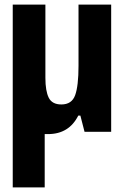

<svg xmlns="http://www.w3.org/2000/svg" viewBox="-20 -569 540 829"><path d="M187 10Q278 10 318 -70H327L345 0H460V-549H319V-285Q319 -198 304.5 -158Q290 -118 245 -118Q205 -118 190.5 -147Q176 -176 176 -233V-549H35V240H173V10Q180 10 187 10Z"/></svg>

Font: Noto Sans Mono UI Condensed ExtraBold
Style: Regular
Weight: 800
Width: 3
Designer: Monotype Design team
Foundry: Monotype Imaging Inc.
Version: 1.000